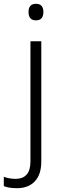

<svg xmlns="http://www.w3.org/2000/svg" viewBox="-72 -749 325 1009"><path d="M78 -686Q78 -729 117 -729Q156 -729 156 -686Q156 -642 117 -642Q78 -642 78 -686ZM17 240Q-6 240 -23 237Q-40 234 -52 229V180Q-24 191 11 191Q47 191 67.5 169Q88 147 88 99V-532H145V100Q145 168 111 204Q77 240 17 240Z"/></svg>

Font: Noto Sans Lao Light
Style: Regular
Weight: 300
Designer: Monotype Design Team
Foundry: Monotype Imaging Inc.
Version: Version 2.003; ttfautohint (v1.8.4.7-5d5b)